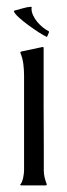

<svg xmlns="http://www.w3.org/2000/svg" viewBox="-20 -560 202 580"><path d="M121.1 -3.9V-1Q120.6 -1 119.6 -0.5Q118.7 0 118.2 0H43.9L40.5 -2Q43.5 -4.4 45.9 -10Q48.3 -15.6 49.8 -22.2Q51.3 -28.8 52 -35.2Q52.7 -41.5 52.7 -45.4V-331.5Q52.7 -349.1 50.5 -366.7Q48.3 -384.3 41.5 -400.4V-402.3L43.9 -404.3L108.4 -418L111.8 -417Q111.8 -416.5 111.8 -401.4Q111.8 -386.2 111.8 -361.6Q111.8 -336.9 111.8 -305.4Q111.8 -273.9 111.8 -240.2Q111.8 -206.5 112.1 -173.8Q112.3 -141.1 112.3 -114.3Q112.3 -87.4 112.3 -68.8Q112.3 -50.3 112.3 -45.4Q112.3 -34.7 114.7 -24.2Q117.2 -13.7 121.1 -3.9ZM75.7 -538.6Q75.7 -537.6 75.4 -536.1Q75.2 -534.7 75.2 -533.7Q75.2 -523.9 80.1 -513.4Q85 -502.9 92.5 -493.9Q100.1 -484.9 109.4 -477.3Q118.7 -469.7 127 -465.8L127.9 -464.4V-462.4L122.6 -449.7L121.1 -448.7Q113.8 -451.7 98.1 -461.7Q82.5 -471.7 66.2 -483.6Q49.8 -495.6 36.9 -507.3Q23.9 -519 22 -525.9L22.9 -527.8Q35.2 -530.8 48.8 -534.9Q62.5 -539.1 74.7 -539.6Z"/></svg>

Font: CAT Linz
Style: Regular
Weight: 400
Designer: Peter Wiegel
Foundry: Peter Wiegel
Version: Version 1.08